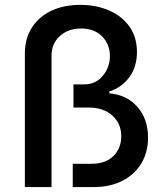

<svg xmlns="http://www.w3.org/2000/svg" viewBox="-20 -757 670 777"><path d="M80.6 0V-539.1Q80.6 -600.6 108.9 -645Q137.2 -689.5 187.7 -713.4Q238.3 -737.3 305.2 -737.3Q369.1 -737.3 421.1 -714.8Q473.1 -692.4 503.7 -649.7Q534.2 -606.9 534.2 -546.4Q534.2 -487.3 503.9 -445.3Q473.6 -403.3 422.4 -386.7V-379.4Q493.7 -373 536.4 -324.2Q579.1 -275.4 579.1 -200.2Q579.1 -140.6 551.8 -95.5Q524.4 -50.3 474.9 -25.1Q425.3 0 359.9 0H274.4V-94.2H352.1Q406.2 -94.2 438.5 -125.2Q470.7 -156.2 470.7 -205.6Q470.7 -256.8 434.8 -289.3Q398.9 -321.8 338.4 -321.8H277.3V-415.5H319.8Q367.7 -415.5 396.2 -450.4Q424.8 -485.4 424.8 -530.3Q424.8 -577.1 393.6 -609.4Q362.3 -641.6 308.1 -641.6Q255.9 -641.6 222.2 -611.1Q188.5 -580.6 188.5 -530.8V0Z"/></svg>

Font: Inter Medium
Style: Regular
Weight: 500
Designer: Rasmus Andersson
Foundry: rsms
Version: Version 4.001;git-9221beed3